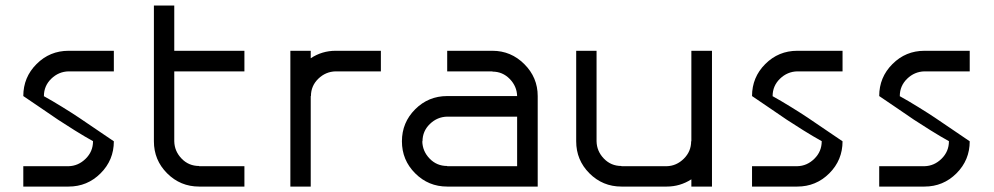

<svg xmlns="http://www.w3.org/2000/svg" viewBox="-20 -687 3660 707"><path d="M232.5 -75Q268.3 -75.8 295.4 -102.5Q322.5 -129.2 322.5 -166.7H323.3Q291.7 -184.2 255 -207.1Q218.3 -230 193.8 -246.2Q169.2 -262.5 127.1 -291.7Q85 -320.8 65.8 -333.3Q65.8 -402.5 114.6 -451.2Q163.3 -500 232.5 -500H399.2V-424.2H232.5Q195.8 -423.3 168.8 -397.1Q141.7 -370.8 141.7 -333.3H140.8Q172.5 -315.8 209.6 -292.9Q246.7 -270 270.8 -253.8Q295 -237.5 337.9 -208.3Q380.8 -179.2 399.2 -166.7Q399.2 -97.5 350.4 -48.8Q301.7 0 232.5 0H65.8V-75Z M713.3 0Q644.2 0 595.4 -48.8Q546.7 -97.5 546.7 -166.7V-666.7H621.7V-500H880V-424.2H621.7V-166.7Q622.5 -130 648.8 -102.9Q675 -75.8 713.3 -75.8V-75H880V0Z M1215.8 -500H1382.5V-424.2H1215.8Q1179.2 -423.3 1152.1 -397.1Q1125 -370.8 1125 -333.3H1124.2V0H1049.2V-500H1124.2V-472.5Q1165.8 -500 1215.8 -500Z M1960 0H1626.7Q1557.5 0 1508.8 -48.8Q1460 -97.5 1460 -166.7Q1460 -235.8 1508.8 -284.6Q1557.5 -333.3 1626.7 -333.3H1884.2Q1883.3 -369.2 1857.1 -396.2Q1830.8 -423.3 1793.3 -423.3V-424.2H1626.7V-500H1793.3Q1861.7 -500 1910.8 -450.8Q1960 -401.7 1960 -333.3ZM1884.2 -75V-257.5H1626.7Q1590 -256.7 1562.9 -230.4Q1535.8 -204.2 1535.8 -166.7H1535Q1535.8 -130 1562.1 -102.9Q1588.3 -75.8 1626.7 -75.8V-75Z M2525.8 -26.7Q2484.2 0 2435 0H2268.3Q2199.2 0 2150.4 -48.8Q2101.7 -97.5 2101.7 -166.7V-500H2176.7V-166.7Q2177.5 -130 2203.8 -102.9Q2230 -75.8 2268.3 -75.8V-75H2435Q2470.8 -75.8 2497.9 -102.5Q2525 -129.2 2525 -166.7H2525.8V-500H2601.7V0H2525.8Z M2915.8 -75Q2951.7 -75.8 2978.8 -102.5Q3005.8 -129.2 3005.8 -166.7H3006.7Q2975 -184.2 2938.3 -207.1Q2901.7 -230 2877.1 -246.2Q2852.5 -262.5 2810.4 -291.7Q2768.3 -320.8 2749.2 -333.3Q2749.2 -402.5 2797.9 -451.2Q2846.7 -500 2915.8 -500H3082.5V-424.2H2915.8Q2879.2 -423.3 2852.1 -397.1Q2825 -370.8 2825 -333.3H2824.2Q2855.8 -315.8 2892.9 -292.9Q2930 -270 2954.2 -253.8Q2978.3 -237.5 3021.2 -208.3Q3064.2 -179.2 3082.5 -166.7Q3082.5 -97.5 3033.8 -48.8Q2985 0 2915.8 0H2749.2V-75Z M3384.2 -75Q3420 -75.8 3447.1 -102.5Q3474.2 -129.2 3474.2 -166.7H3475Q3443.3 -184.2 3406.7 -207.1Q3370 -230 3345.4 -246.2Q3320.8 -262.5 3278.8 -291.7Q3236.7 -320.8 3217.5 -333.3Q3217.5 -402.5 3266.3 -451.2Q3315 -500 3384.2 -500H3550.8V-424.2H3384.2Q3347.5 -423.3 3320.4 -397.1Q3293.3 -370.8 3293.3 -333.3H3292.5Q3324.2 -315.8 3361.2 -292.9Q3398.3 -270 3422.5 -253.8Q3446.7 -237.5 3489.6 -208.3Q3532.5 -179.2 3550.8 -166.7Q3550.8 -97.5 3502.1 -48.8Q3453.3 0 3384.2 0H3217.5V-75Z"/></svg>

Font: 0xA000-Squarish
Style: Squareish
Weight: 400
Version: Version 0.1